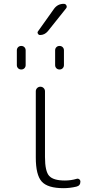

<svg xmlns="http://www.w3.org/2000/svg" viewBox="-20 -973 488 1003"><path d="M312 10Q229 10 198 -24.5Q167 -59 167 -150V-496Q167 -506 174 -513Q181 -520 191 -520Q201 -520 208 -513Q215 -506 215 -496V-153Q215 -78 237 -54Q259 -30 319 -30Q351 -30 381 -39Q388 -41 394 -36.5Q400 -32 400 -24Q400 -3 379 2Q345 10 312 10ZM268 -710Q268 -720 274.5 -726.5Q281 -733 291 -733Q301 -733 307.5 -726.5Q314 -720 314 -710V-633Q314 -623 307.5 -616.5Q301 -610 291 -610Q281 -610 274.5 -616.5Q268 -623 268 -633ZM68 -633V-710Q68 -720 74.5 -726.5Q81 -733 91 -733Q101 -733 107.5 -726.5Q114 -720 114 -710V-633Q114 -623 107.5 -616.5Q101 -610 91 -610Q81 -610 74.5 -616.5Q68 -623 68 -633ZM189 -790Q182 -790 178 -797Q174 -804 179 -810L263 -928Q282 -953 313 -953Q323 -953 327 -944.5Q331 -936 325 -929L230 -810Q213 -790 189 -790Z"/></svg>

Font: Rounded Mplus 1c Light
Style: Regular
Weight: 300
Version: Version 1.059.20150529